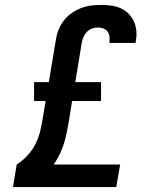

<svg xmlns="http://www.w3.org/2000/svg" viewBox="-20 -763 640 783"><path d="M33 0 48 -92Q73 -108 93 -130Q113 -152 125.5 -177.5Q138 -203 144.5 -230.5Q151 -258 155 -285L166 -351H119V-428H179L208 -601Q211 -622 219 -642Q227 -662 240.5 -679.5Q254 -697 273 -710Q292 -723 312 -730.5Q332 -738 353 -740.5Q374 -743 395 -743Q415 -743 435 -740Q455 -737 473 -729Q491 -721 504.5 -707Q518 -693 526 -675.5Q534 -658 536 -637.5Q538 -617 534 -597Q534 -594 533.5 -592Q533 -590 533 -588H426Q426 -588 426 -589Q426 -590 426 -591Q428 -603 426.5 -614.5Q425 -626 418.5 -634.5Q412 -643 401.5 -647Q391 -651 379 -651Q367 -651 355 -646.5Q343 -642 334 -632.5Q325 -623 320 -611Q315 -599 313 -586L287 -428H392V-351H274L261 -270Q257 -247 252.5 -224Q248 -201 241 -178.5Q234 -156 223.5 -134Q213 -112 199 -92H470L454 0Z"/></svg>

Font: Iosevka Curly Slab SmBdExObl
Style: Regular
Weight: 600
Width: 7
Italic angle: -9°
Monospace: yes
Designer: Belleve Invis
Foundry: Belleve Invis
Version: Version 11.1.0; ttfautohint (v1.8.3)